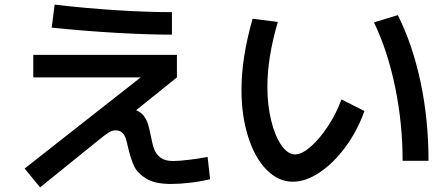

<svg xmlns="http://www.w3.org/2000/svg" viewBox="-20 -771 1915 825"><path d="M85.9 -46.9 584.5 -438.5H123V-535.2H740.2V-438.5L564.9 -297.4Q586.4 -288.6 598.6 -272Q610.8 -255.4 616.5 -236.3Q622.1 -217.3 627.9 -187.5Q634.8 -150.9 642.8 -129.4Q650.9 -107.9 670.2 -93.5Q689.5 -79.1 724.6 -79.1Q748 -79.1 794.4 -84.7Q840.8 -90.3 872.1 -96.7L882.8 -1Q842.8 8.8 796.6 14.2Q750.5 19.5 714.8 19.5Q646 19.5 608.4 -3.4Q570.8 -26.4 556.6 -56.4Q542.5 -86.4 531.2 -133.8Q524.9 -162.6 519.8 -177.5Q514.6 -192.4 504.4 -201.7Q494.1 -210.9 475.6 -210.9Q466.8 -210.9 459 -207.8Q451.2 -204.6 438.5 -195.8Q425.8 -187 402.3 -168L152.3 34.2ZM202.1 -652.3 214.8 -751Q349.1 -735.4 480 -727.1Q610.8 -718.8 718.8 -718.8V-622.1Q613.8 -622.1 475.8 -630.1Q337.9 -638.2 202.1 -652.3Z M1017.6 -385.7Q1017.6 -523.4 1065.4 -690.4L1173.8 -676.8Q1128.9 -524.4 1128.9 -397.5Q1128.9 -319.3 1145.3 -252.7Q1161.6 -186 1189.2 -146.7Q1216.8 -107.4 1248 -107.4Q1276.9 -107.4 1315.2 -140.9Q1353.5 -174.3 1389.4 -229Q1425.3 -283.7 1447.3 -343.8L1545.9 -293.9Q1516.1 -210 1465.1 -140.4Q1414.1 -70.8 1354 -30.5Q1293.9 9.8 1238.3 9.8Q1175.8 9.8 1125.2 -41.7Q1074.7 -93.3 1046.1 -183.6Q1017.6 -273.9 1017.6 -385.7ZM1586.9 -674.8 1689.5 -706.1Q1753.4 -578.1 1787.4 -417.2Q1821.3 -256.3 1821.3 -80.1H1710Q1710 -241.2 1677.7 -397.2Q1645.5 -553.2 1586.9 -674.8Z"/></svg>

Font: Pretendard SemiBold
Style: Regular
Weight: 600
Designer: Base glyphs from Inter by Rasmus Andersson; Hangeul glyphs from Noto Sans CJK(Source Han Sans) by Jang Soo-young and Kan
Foundry: Kil Hyung-jin
Version: Version 1.309